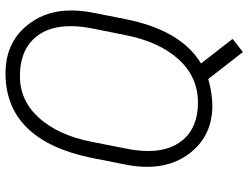

<svg xmlns="http://www.w3.org/2000/svg" viewBox="-120 -640 880 679"><g transform="rotate(-90 319.5 -301.0)"><path d="M474.5 118.5 379 -4Q330 10 285.5 10.5Q173.5 10.5 111.5 -76.5Q68.5 -136.5 68.5 -219.5Q68.5 -257 77 -299.5L100 -415.5Q130.5 -566.5 205.5 -643.8Q280.5 -721 399.5 -721Q514 -721 577 -634Q621.5 -573 621.5 -488.5Q621.5 -452.5 613.5 -411L590.5 -295Q551.5 -100.5 434 -29.5L521 82ZM296 -40.5Q386.5 -40.5 448.5 -108.8Q510.5 -177 534 -295L557.5 -412Q566 -455 566 -491Q566 -558.5 536 -602.5Q490 -670 389 -670Q302 -670 241 -601.8Q180 -533.5 157 -416.5L134 -299.5Q124.5 -254.5 124.5 -216.5Q124.5 -151 153 -108Q197.5 -40.5 296 -40.5Z"/></g></svg>

Font: Roberto Sans Light
Style: Italic
Weight: 300
Italic angle: -11°
Designer: Google
Version: Version 1.00;June 11, 2020;FontCreator 12.0.0.2522 64-bit; t